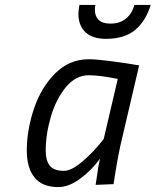

<svg xmlns="http://www.w3.org/2000/svg" viewBox="-20 -751 633 781"><path d="M89 -139Q89 -222 118 -308.5Q147 -395 204.5 -452.5Q262 -510 341 -510Q373 -510 433.5 -502Q494 -494 546 -485L470 -160Q455 -91 442 -2L369 1Q380 -79 387 -106Q355 -61 308 -25.5Q261 10 217 10Q152 10 120.5 -29Q89 -68 89 -139ZM402 -186 459 -430Q384 -445 342 -445Q288 -445 248 -396.5Q208 -348 187 -276.5Q166 -205 166 -139Q166 -97 183 -76.5Q200 -56 240 -56Q271 -56 317.5 -96Q364 -136 402 -186ZM299 -695Q299 -705 303 -731H368Q366 -724 366 -710Q366 -685 381.5 -670Q397 -655 429 -655Q468 -655 492.5 -675.5Q517 -696 527 -731H593Q573 -665 529.5 -629Q486 -593 411 -593Q356 -593 327.5 -620Q299 -647 299 -695Z"/></svg>

Font: Cairo
Style: Italic
Weight: 400
Italic angle: -13°
Designer: Mohamed Gaber, Accademia di Belle Arti di Urbino and others
Foundry: Kief Type Foundry, Accademia di Belle Arti di Urbino and others
Version: Version 3.011